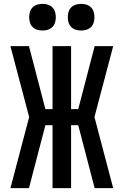

<svg xmlns="http://www.w3.org/2000/svg" viewBox="-20 -974 640 994"><path d="M34 0 131 -368 34 -735H130L215 -409H252V-735H348V-409H385L470 -735H566L469 -368L566 0H470L385 -326H348V0H252V-326H215L130 0ZM400 -816Q386 -816 372.5 -820Q359 -824 349 -834Q339 -844 335 -857.5Q331 -871 331 -885Q331 -899 335 -912.5Q339 -926 349 -936Q359 -946 372.5 -950Q386 -954 400 -954Q414 -954 427.5 -950Q441 -946 451 -936Q461 -926 465 -912.5Q469 -899 469 -885Q469 -871 465 -857.5Q461 -844 451 -834Q441 -824 427.5 -820Q414 -816 400 -816ZM200 -816Q186 -816 172.5 -820Q159 -824 149 -834Q139 -844 135 -857.5Q131 -871 131 -885Q131 -899 135 -912.5Q139 -926 149 -936Q159 -946 172.5 -950Q186 -954 200 -954Q214 -954 227.5 -950Q241 -946 251 -936Q261 -926 265 -912.5Q269 -899 269 -885Q269 -871 265 -857.5Q261 -844 251 -834Q241 -824 227.5 -820Q214 -816 200 -816Z"/></svg>

Font: Iosevka Custom Medium Extended
Style: Regular
Weight: 500
Width: 7
Monospace: yes
Designer: Belleve Invis
Foundry: Belleve Invis
Version: Version 11.2.4; ttfautohint (v1.8.4)